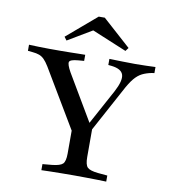

<svg xmlns="http://www.w3.org/2000/svg" viewBox="-84 -831 803 903"><g transform="rotate(10 317.5 -379.0)"><path d="M310.5 -160.5 116.9 -485.5Q104 -506.5 93.1 -517.3Q82.3 -528.2 69 -533.1Q55.6 -537.9 37.9 -539.5L14.5 -541.9V-571Q33.9 -570.2 59.7 -569.4Q85.5 -568.5 112.1 -568.5H116.9H123.4Q145.2 -568.5 167.7 -568.5Q190.3 -568.5 211.7 -569Q233.1 -569.4 251.2 -569.8Q269.4 -570.2 283.1 -570.2V-541.1L254 -538.7Q216.9 -535.5 213.3 -523.8Q209.7 -512.1 229 -477.4L367.7 -242.7L342.7 -229.8L449.2 -425.8Q478.2 -480.6 470.2 -507.7Q462.1 -534.7 414.5 -540.3L398.4 -541.9V-571Q429 -570.2 461.3 -569.4Q493.5 -568.5 522.6 -568.5Q550.8 -568.5 574.6 -569.4Q598.4 -570.2 618.5 -571V-541.9L606.5 -540.3Q581.5 -535.5 561.7 -525.8Q541.9 -516.1 524.2 -494.8Q506.5 -473.4 485.5 -433.1L337.9 -160.5ZM323.4 -2.4Q296 -2.4 268.5 -2Q241.1 -1.6 216.5 -1.2Q191.9 -0.8 174.2 0V-29L219.4 -33.1Q258.1 -37.1 270.2 -49.2Q282.3 -61.3 282.3 -98.4V-250.8L337.1 -193.5L375.8 -255.6V-98.4Q375.8 -61.3 387.9 -49.2Q400 -37.1 438.7 -33.1L483.9 -29V0Q466.1 -0.8 441.5 -1.2Q416.9 -1.6 389.5 -2Q362.1 -2.4 334.7 -2.4H329ZM184.7 -621 172.6 -637.1 314.5 -758.1H343.5L478.2 -637.1L466.1 -621L271.8 -701.6L329.8 -707.3Z"/></g></svg>

Font: Playfair 5pt SemiExpanded Light Medium
Style: Regular
Weight: 500
Version: Version 2.203